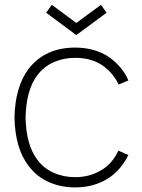

<svg xmlns="http://www.w3.org/2000/svg" viewBox="-20 -780 602 815"><path d="M200 -759.5 304 -682.5 408.5 -759.5 432.5 -726 304 -631 176 -726ZM483.5 -421Q472 -446.5 451.8 -469.5Q431.5 -492.5 408.5 -506.5Q363 -534.5 299 -534.5Q249.5 -534.5 207.5 -515.8Q165.5 -497 138.5 -460.5Q91 -398.5 88.5 -281Q91 -164 138.5 -102Q165.5 -65.5 207.5 -46.8Q249.5 -28 299 -28Q361 -28 409.5 -57.5Q456 -84 482.5 -140.5L525 -122Q491 -54.5 437.5 -22Q378 15.5 299 15.5Q238.5 15.5 187.5 -7Q136.5 -29.5 102 -75Q44 -149.5 41.5 -281Q44 -411.5 102 -488.5Q172 -578 299 -578Q376.5 -578 435.5 -542.5Q465.5 -523 489 -496Q512.5 -469 525 -438.5Z"/></svg>

Font: Russisch Sans ExtraLight
Style: Regular
Weight: 200
Width: 4
Designer: Michael Sharanda (font) & Cristiano Sobral (main changes)
Foundry: Michael Sharanda
Version: Version 2.00;September 8, 2020;FontCreator 13.0.0.2681 64-bi